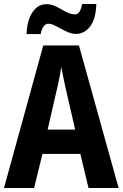

<svg xmlns="http://www.w3.org/2000/svg" viewBox="-20 -943 616 963"><path d="M424 0 383 -171H193L151 0H0L197 -715H376L575 0ZM315 -475Q310 -496 305 -519.5Q300 -543 295.5 -566Q291 -589 287 -608Q285 -589 280.5 -566Q276 -543 271 -519.5Q266 -496 261 -476L219 -293H357ZM113 -772Q114 -800 120 -826.5Q126 -853 138.5 -874.5Q151 -896 169 -909Q187 -922 214 -922Q233 -922 251.5 -914.5Q270 -907 287.5 -896.5Q305 -886 322 -878.5Q339 -871 356 -871Q370 -871 378.5 -884Q387 -897 392 -923H463Q461 -848 432 -810.5Q403 -773 362 -773Q343 -773 324 -780.5Q305 -788 286.5 -798.5Q268 -809 252 -816.5Q236 -824 221 -824Q210 -824 199.5 -811.5Q189 -799 184 -772Z"/></svg>

Font: Noto Sans Condensed
Style: Regular
Weight: 400
Width: 3
Version: Version 2.013